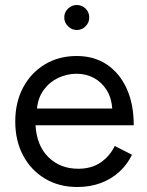

<svg xmlns="http://www.w3.org/2000/svg" viewBox="-20 -736 587 768"><path d="M289 12Q216 12 160 -21.5Q104 -55 72.5 -114Q41 -173 41 -250Q41 -327 72.5 -386Q104 -445 159.5 -478.5Q215 -512 287 -512Q357 -512 408 -477.5Q459 -443 487 -381Q515 -319 515 -235H122Q127 -153 174 -107Q221 -61 293 -61Q346 -61 382.5 -86Q419 -111 439 -152L508 -117Q489 -78 457.5 -49Q426 -20 383.5 -4Q341 12 289 12ZM128 -302H429Q426 -345 406.5 -376Q387 -407 356 -424Q325 -441 286 -441Q248 -441 213 -424.5Q178 -408 155 -376.5Q132 -345 128 -302ZM287 -616Q267 -616 252 -631Q237 -646 237 -666Q237 -687 252 -701.5Q267 -716 287 -716Q308 -716 322.5 -701.5Q337 -687 337 -666Q337 -646 322.5 -631Q308 -616 287 -616Z"/></svg>

Font: Figtree
Style: Regular
Weight: 400
Designer: Erik Kennedy
Foundry: Erik Kennedy
Version: Version 2.002